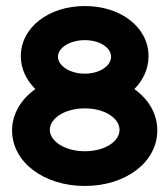

<svg xmlns="http://www.w3.org/2000/svg" viewBox="-20 -605 557 636"><path d="M20 -173C20 -68 125 11 261 11C397 11 501 -68 501 -173C501 -229 472 -276 425 -310C454 -339 472 -377 472 -419C472 -514 381 -585 261 -585C141 -585 49 -514 49 -419C49 -377 67 -340 97 -310C51 -277 20 -229 20 -173ZM145 -175C145 -212 193 -246 261 -246C329 -246 376 -212 376 -175C376 -137 328 -104 261 -104C194 -104 145 -138 145 -175ZM172 -417C172 -446 210 -472 261 -472C312 -472 348 -446 348 -417C348 -388 312 -361 261 -361C210 -361 172 -388 172 -417Z"/></svg>

Font: Charger Sport
Style: UltExt
Weight: 1000
Designer: Jasper
Foundry: Cannot Into Space Fonts
Version: Version 1.1